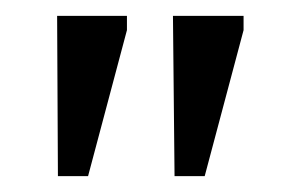

<svg xmlns="http://www.w3.org/2000/svg" viewBox="-20 -726 374 242"><path d="M53 -504H91L140 -688V-706H52ZM200 -504H238L287 -688V-706H198Z"/></svg>

Font: STIX Two Math
Style: Regular
Weight: 400
Designer: Ross Mills, John Hudson & Paul Hanslow, Tiro Typeworks Ltd; with portions MicroPress Inc., with additions and correction
Foundry: Tiro Typeworks Ltd
Version: Version 2.02 b142